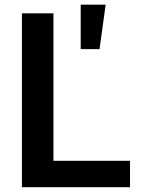

<svg xmlns="http://www.w3.org/2000/svg" viewBox="-20 -783 606 803"><path d="M71.7 0V-727.3H203.5V-110.4H523.8V0ZM317.5 -577.4V-763.5H421.9L396.3 -577.4Z"/></svg>

Font: Inter P Semi Bold
Style: Regular
Weight: 600
Designer: Rasmus Andersson
Foundry: rsms
Version: Version 3.018;git-588b23468